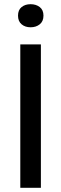

<svg xmlns="http://www.w3.org/2000/svg" viewBox="-20 -890 290 910"><path d="M76.2 -679.7H173.8V0H76.2ZM186 -815.9Q186 -789.1 168.5 -774.9Q150.9 -760.7 125 -760.7Q99.1 -760.7 82.3 -774.9Q65.4 -789.1 65.4 -815.9Q65.4 -842.8 82.3 -856.4Q99.1 -870.1 125 -870.1Q150.9 -870.1 168.5 -856.4Q186 -842.8 186 -815.9Z"/></svg>

Font: Inder
Style: Regular
Weight: 400
Designer: Irina Smirnova
Foundry: Irina Smirnova
Version: Version 1.001